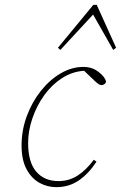

<svg xmlns="http://www.w3.org/2000/svg" viewBox="-20 -759 499 792"><path d="M212 13Q175 13 142.5 -5Q110 -23 89.5 -61Q69 -99 69 -159Q69 -222 90.5 -280Q112 -338 148.5 -384Q185 -430 230.5 -456.5Q276 -483 324 -483Q359 -483 385 -463.5Q411 -444 417 -425Q418 -418 412 -413Q406 -408 400 -408Q393 -408 387.5 -411.5Q382 -415 371 -425L327 -467Q278 -464 235.5 -436.5Q193 -409 162 -365.5Q131 -322 113.5 -270.5Q96 -219 96 -169Q96 -90 129.5 -51Q163 -12 221 -12Q265 -12 300.5 -35Q336 -58 367 -100L378 -92Q346 -43 305.5 -15Q265 13 212 13ZM447 -553 364 -699 229 -553 219 -562 365 -739H379L459 -562Z"/></svg>

Font: Source Serif Pro ExtraLight
Style: Italic
Weight: 200
Italic angle: -12°
Designer: Frank Grießhammer
Foundry: Adobe Systems Incorporated
Version: Version 3.001;hotconv 1.0.111;makeotfexe 2.5.65597